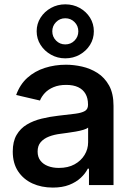

<svg xmlns="http://www.w3.org/2000/svg" viewBox="-20 -850 611 882"><path d="M222.7 11.7Q170.4 11.7 128.9 -7.3Q87.4 -26.4 63 -63.2Q38.6 -100.1 38.6 -153.8Q38.6 -200.2 56.2 -230.2Q73.7 -260.3 103.8 -278.1Q133.8 -295.9 171.1 -304.9Q208.5 -314 247.6 -318.4Q295.9 -323.7 325.7 -327.6Q355.5 -331.5 369.9 -340.1Q384.3 -348.6 384.3 -367.7V-370.1Q384.3 -398.9 372.8 -418.9Q361.3 -439 339.1 -449.5Q316.9 -460 284.2 -460Q250.5 -460 226.1 -449.7Q201.7 -439.5 186.3 -423.1Q170.9 -406.7 163.6 -388.2L54.2 -413.6Q71.8 -462.4 106 -492.9Q140.1 -523.4 186 -538.1Q231.9 -552.7 283.2 -552.7Q318.8 -552.7 356.9 -544.2Q395 -535.6 427.7 -514.9Q460.4 -494.1 481 -457.3Q501.5 -420.4 501.5 -363.8V0H388.7V-75.2H383.3Q372.1 -52.7 350.8 -33Q329.6 -13.2 297.9 -0.7Q266.1 11.7 222.7 11.7ZM250.5 -78.6Q292.5 -78.6 322.3 -95Q352.1 -111.3 368.4 -138.2Q384.8 -165 384.8 -196.3V-263.7Q378.4 -258.3 363 -253.7Q347.7 -249 327.9 -245.6Q308.1 -242.2 289.6 -239.7Q271 -237.3 258.3 -235.4Q229 -231.9 205.1 -222.7Q181.2 -213.4 167 -197Q152.8 -180.7 152.8 -153.8Q152.8 -128.9 165.5 -112.3Q178.2 -95.7 200.2 -87.2Q222.2 -78.6 250.5 -78.6ZM279.8 -582Q244.1 -582 214.1 -598.9Q184.1 -615.7 166.3 -643.8Q148.4 -671.9 148.4 -706.5Q148.4 -740.7 166.3 -768.8Q184.1 -796.9 214.1 -813.5Q244.1 -830.1 279.8 -830.1Q316.4 -830.1 346.2 -813.5Q376 -796.9 393.6 -768.8Q411.1 -740.7 411.1 -706.1Q411.1 -671.9 393.6 -643.8Q376 -615.7 346.2 -598.9Q316.4 -582 279.8 -582ZM279.8 -646Q305.2 -646 322.5 -663.6Q339.8 -681.2 339.8 -706.1Q339.8 -731 322.5 -748.5Q305.2 -766.1 279.8 -766.1Q254.9 -766.1 237.5 -748.5Q220.2 -731 220.2 -706.1Q220.2 -681.2 237.5 -663.6Q254.9 -646 279.8 -646Z"/></svg>

Font: Inter Cardless
Style: Medium
Weight: 500
Designer: Rasmus Andersson
Foundry: rsms
Version: Version 4.001;git-9221beed3